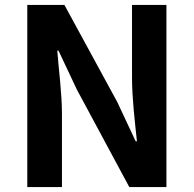

<svg xmlns="http://www.w3.org/2000/svg" viewBox="-20 -761 789 781"><path d="M91 0H232V-297C232 -382 219 -475 213 -555H218L293 -396L506 0H657V-741H517V-445C517 -361 529 -263 537 -186H532L457 -346L242 -741H91Z"/></svg>

Font: Noto Sans JP
Style: Bold
Weight: 700
Designer: Ryoko NISHIZUKA 西塚涼子 (kana, bopomofo & ideographs); Paul D. Hunt (Latin, Greek & Cyrillic); Sandoll Communications 산돌커뮤니
Foundry: Adobe
Version: Version 2.004;hotconv 1.0.118;makeotfexe 2.5.65603